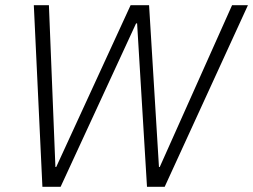

<svg xmlns="http://www.w3.org/2000/svg" viewBox="-20 -718 973 738"><path d="M213 0H143L110 -698H168L193 -76H196L482 -698H553L591 -76H594L872 -698H933L613 0H545L507 -628H503Z"/></svg>

Font: IBM Plex Sans Light
Style: Italic
Weight: 300
Italic angle: -11.31°
Designer: Mike Abbink, Paul van der Laan, Pieter van Rosmalen
Foundry: Bold Monday
Version: Version 3.0